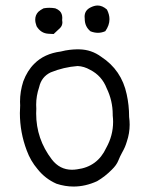

<svg xmlns="http://www.w3.org/2000/svg" viewBox="-20 -665 540 697"><path d="M287.1 -604.5Q287.1 -601.1 287.6 -597.2V-596.7Q287.6 -568.4 308.6 -551.3Q322.3 -545.9 335.7 -545.9Q349.1 -545.9 362.3 -551.8Q377.4 -573.2 377.4 -595.2Q377.4 -612.3 368.2 -630.4Q351.6 -645 334.5 -645Q321.8 -645 307.1 -637.2Q287.1 -626.5 287.1 -604.5ZM180.7 -634.8Q169.9 -636.7 159.2 -636.7Q148.4 -636.7 138.2 -634.8Q126.5 -628.9 119.1 -622.1Q107.9 -610.4 107.9 -593.8Q107.9 -583 112.8 -569.8Q128.4 -543.9 155.8 -542.5Q167 -541.5 174.8 -541.5Q182.6 -548.3 191.4 -557.1Q194.8 -560.1 197.3 -562.5Q206.5 -571.3 206.5 -584Q206.5 -587.4 205.6 -592.3Q206.1 -597.2 206.1 -600.1Q206.1 -615.7 196.8 -625Q190.9 -630.9 180.7 -634.8ZM64.5 -369.6Q52.7 -333 52.7 -295.9Q52.7 -288.1 53.2 -282.2Q52.2 -268.1 52.2 -254.4Q52.2 -184.6 77.1 -118.7Q90.8 -81.1 116.2 -51.3Q144 -16.1 185.1 2Q216.3 12.2 247.1 12.2Q290 12.2 332.5 -7.3Q361.8 -24.4 386.2 -49.3Q402.8 -65.4 409.4 -81.8Q416 -98.1 422.6 -109.9Q429.2 -121.6 433.1 -130.6Q437 -139.6 440.4 -150.9Q450.7 -181.2 450.7 -212.4Q450.7 -226.1 448.7 -240.7V-241.2Q448.7 -283.2 439.9 -322.8Q421.4 -410.6 347.2 -459Q312 -484.9 268.6 -485.8Q265.1 -485.8 256.6 -485.8Q248 -485.8 232.9 -484.1Q217.8 -482.4 200.7 -478Q140.6 -470.2 104.5 -433.6Q79.1 -408.7 64.5 -369.6ZM389.2 -249.5Q389.2 -247.6 389.2 -245.6Q390.6 -233.9 390.6 -222.7Q390.6 -172.9 365.7 -128.4Q334 -59.6 259.8 -50.3Q250 -48.8 241.2 -48.8Q196.8 -48.8 168 -86.4Q111.3 -160.6 111.3 -252.9Q111.3 -261.7 111.8 -270.5Q111.3 -277.8 111.3 -284.7Q111.3 -316.9 122.1 -348.6Q130.4 -386.2 164.1 -402.3Q210.9 -421.4 261.7 -425.3Q285.2 -424.3 307.1 -411.6Q349.6 -390.1 367.2 -344.7Q389.2 -299.3 389.2 -249.5Z"/></svg>

Font: Bakudai
Style: ExtraLight
Weight: 200
Version: Version 1.48